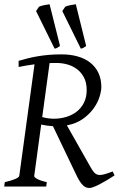

<svg xmlns="http://www.w3.org/2000/svg" viewBox="-20 -889 566 915"><path d="M251 -588.9Q242.2 -588.9 233.4 -588.9Q224.6 -588.9 216.3 -588.4L181.2 -331.1Q195.3 -327.1 209.2 -325.2Q223.1 -323.2 236.8 -323.2Q267.6 -323.2 295.9 -331.8Q324.2 -340.3 345.7 -357.2Q367.2 -374 380.1 -399.7Q393.1 -425.3 393.1 -460Q393.1 -496.1 379.6 -520.8Q366.2 -545.4 345.5 -560.5Q324.7 -575.7 299.6 -582.3Q274.4 -588.9 251 -588.9ZM525.9 -53.2Q506.8 -40.5 488.3 -29.5Q469.7 -18.6 454.1 -10.5Q438.5 -2.4 426 2.2Q413.6 6.8 407.2 6.8Q398.9 6.8 391.4 4.4Q383.8 2 376.2 -5.1Q368.7 -12.2 360.4 -24.7Q352.1 -37.1 342.8 -57.1Q342.8 -57.1 336.2 -70.8Q329.6 -84.5 319.3 -106Q309.1 -127.4 296.4 -153.8Q283.7 -180.2 271.5 -205.8Q259.3 -231.4 248.8 -253.4Q238.3 -275.4 232.4 -287.6Q218.3 -288.6 203.4 -290.5Q188.5 -292.5 176.3 -295.4L143.1 -50.8Q141.6 -44.9 157 -36.4Q172.4 -27.8 203.1 -21L200.2 0H0L2.9 -21Q33.7 -27.8 52.2 -35.9Q70.8 -43.9 71.8 -50.8L144.5 -582.5Q125.5 -580.1 106.7 -576.9Q87.9 -573.7 68.8 -569.8V-599.1Q90.8 -605.5 113 -611.1Q135.3 -616.7 159.7 -620.8Q184.1 -625 211.9 -627.4Q239.7 -629.9 272.9 -629.9Q315.9 -629.9 350.8 -619.9Q385.7 -609.9 410.6 -590.1Q435.5 -570.3 449.2 -541.3Q462.9 -512.2 462.9 -474.1Q462.9 -455.1 454.3 -427.5Q445.8 -399.9 426.5 -372.8Q407.2 -345.7 376 -323Q344.7 -300.3 298.8 -291.5L413.1 -89.8Q421.9 -74.2 429.9 -65.9Q438 -57.6 449 -55.7Q460 -53.7 476.1 -58.1Q492.2 -62.5 517.1 -71.8L525.9 -53.2ZM151.9 -836.4 165.5 -856.4Q169.4 -858.9 176 -860.8Q182.6 -862.8 189.9 -864.3Q197.3 -865.7 204.3 -866.7Q211.4 -867.7 216.3 -868.7L266.1 -669.9Q257.8 -664.1 252.7 -661.1Q247.6 -658.2 240.2 -657.2ZM276.9 -836.4 290.5 -856.4Q294.4 -858.9 301 -860.8Q307.6 -862.8 314.9 -864.3Q322.3 -865.7 329.3 -866.7Q336.4 -867.7 341.3 -868.7L390.6 -669.9Q382.3 -664.1 377.4 -661.1Q372.6 -658.2 365.2 -657.2Z"/></svg>

Font: GentiumAlt
Style: Italic
Weight: 400
Italic angle: -7°
Designer: J. Victor Gaultney
Version: Version 1.02; 2005; OFL release